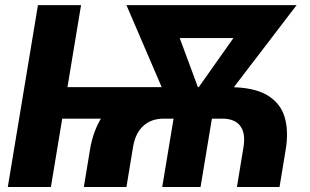

<svg xmlns="http://www.w3.org/2000/svg" viewBox="-20 -748 1240 768"><path d="M315.4 0 339.8 -148.4Q352.1 -224.1 387.9 -280.3Q423.8 -336.4 487.8 -367.9Q551.8 -399.4 649.4 -399.4H896Q994.1 -399.4 1047.9 -367.9Q1101.6 -336.4 1118.4 -280Q1135.3 -223.6 1122.6 -148.4L1098.1 0H927.7L954.1 -160.2Q962.9 -215.3 940.9 -244.4Q918.9 -273.4 869.1 -273.4H634.8Q585 -273.4 553.2 -244.4Q521.5 -215.3 512.2 -160.2L485.8 0ZM11.2 0 131.8 -727.5H304.2L183.6 0ZM196.8 -273.4 217.3 -399.4H672.9L652.3 -273.4ZM628.9 0 682.6 -323.7H835.9L782.2 0ZM685.5 -262.7 485.8 -727.5H649.9L789.6 -351.1L765.6 -262.7ZM730.5 -262.7 743.2 -354.5 1006.8 -727.5H1166.5L811 -262.7ZM587.9 -595.7 609.9 -727.5H1044.4L1022.5 -595.7Z"/></svg>

Font: Inter ExtraBold
Style: Italic
Weight: 800
Italic angle: -9.3988°
Designer: Rasmus Andersson
Foundry: rsms
Version: Version 4.001;git-66647c0bb